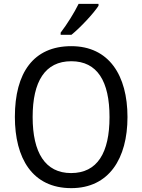

<svg xmlns="http://www.w3.org/2000/svg" viewBox="-20 -964 736 994"><path d="M490 -934V-944H387C365 -899 327 -838 294 -795V-784H350C395 -820 465 -895 490 -934ZM640 -358C640 -574 544 -725 349 -725C153 -725 57 -587 57 -359C57 -145 147 10 349 10C544 10 640 -143 640 -358ZM149 -358C149 -542 213 -647 349 -647C484 -647 547 -543 547 -358C547 -173 484 -68 348 -68C214 -68 149 -174 149 -358Z"/></svg>

Font: Noto Sans Malayalam SemiCondensed
Style: Regular
Weight: 400
Width: 4
Designer: Jelle Bosma - Monotype Design Team
Foundry: Monotype Imaging Inc.
Version: Version 2.104